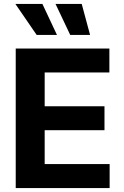

<svg xmlns="http://www.w3.org/2000/svg" viewBox="-20 -953 629 973"><path d="M59.7 -707.2H534.3V-585.8H206.4V-414.5H509.5V-293.3H206.4V-121.4H535.6V0H59.7ZM58 -933H194.9L268.7 -775.9H165.8ZM261.4 -933H394.1L436.5 -775.9H335.9Z"/></svg>

Font: Pretendard Variable
Style: Regular
Weight: 400
Designer: Base glyphs from Inter by Rasmus Andersson; Hangul glyphs from Noto Sans CJK(Source Han Sans) by Jang Soo-young and Kang
Foundry: Kil Hyung-jin
Version: Version 1.100;FEAKit 1.0